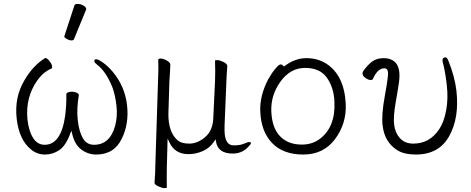

<svg xmlns="http://www.w3.org/2000/svg" viewBox="-20 -779 2415 984"><path d="M361 -750Q363 -759 378 -759Q393 -759 407.5 -750.5Q422 -742 422 -732Q422 -730 421 -729L359 -578Q357 -572 346 -572Q335 -572 322.5 -579Q310 -586 310 -590V-594ZM172 -368Q109 -280 121 -164Q128 -106 150 -71.5Q172 -37 209 -37Q293 -37 314 -186Q321 -243 320 -294V-295Q319 -301 327.5 -305Q336 -309 348.5 -309Q361 -309 371.5 -304.5Q382 -300 384 -293V-291Q372 -221 378.5 -163Q385 -105 404.5 -71Q424 -37 462 -37Q543 -37 570 -134Q583 -182 577 -236Q571 -290 557 -329Q524 -413 476 -449Q465 -457 464 -464Q463 -471 465 -473Q467 -475 475.5 -475Q484 -475 508 -458Q532 -441 558 -411Q620 -336 631 -241Q642 -146 605 -70Q566 13 473 13Q432 13 397.5 -12Q363 -37 350 -93L346 -109L340 -94Q317 -32 283.5 -9.5Q250 13 210.5 13Q171 13 140 -12Q78 -61 65.5 -171Q53 -281 106 -369Q149 -443 212 -482Q222 -481 234 -465.5Q246 -450 247 -439.5Q248 -429 244 -428Q202 -410 172 -368Z M946 11Q876 11 848 -50L839 -69L835 78Q834 129 835 183Q833 185 822.5 185Q812 185 792.5 176.5Q773 168 772 159V157Q776 108 776 70L790 -367Q793 -435 791 -473Q792 -479 804 -479Q816 -479 833.5 -469.5Q851 -460 853 -449V-446Q853 -433 851 -407Q849 -381 848 -359L843 -193Q843 -103 888 -62Q908 -43 950 -43Q992 -43 1031 -76Q1070 -109 1073 -172L1082 -363Q1084 -412 1082 -468Q1082 -471 1093.5 -471Q1105 -471 1124 -462Q1143 -453 1145 -442Q1141 -392 1140 -355L1131 -139Q1130 -104 1132 -89Q1139 -34 1177 -34Q1211 -34 1230 -42.5Q1249 -51 1257 -51Q1277 -51 1253 -27Q1221 8 1173 8Q1097 8 1087 -53L1085 -65L1078 -55Q1056 -21 1020 -5Q984 11 946 11Z M1435 -438Q1491 -481 1549.5 -481Q1608 -481 1652 -453Q1745 -393 1752 -245Q1756 -145 1697 -66Q1638 13 1534.5 13Q1431 13 1374.5 -46Q1318 -105 1314 -207Q1310 -286 1354 -372Q1374 -407 1392 -428Q1410 -449 1418.5 -449Q1427 -449 1435 -438ZM1527 -38Q1578 -38 1616 -65Q1700 -125 1694 -258Q1691 -330 1655.5 -380.5Q1620 -431 1544 -431Q1468 -431 1417.5 -361Q1367 -291 1370.5 -207.5Q1374 -124 1415 -81Q1456 -38 1527 -38Z M2248 -468Q2247 -485 2263 -485Q2271 -485 2277 -470Q2311 -386 2319 -315Q2335 -177 2282.5 -82Q2230 13 2111 13Q2053 13 2018 -8Q1951 -49 1941 -135Q1934 -189 1952.5 -289.5Q1971 -390 1968.5 -409.5Q1966 -429 1950 -429Q1915 -429 1891 -374Q1889 -369 1879 -369Q1869 -369 1854.5 -378.5Q1840 -388 1838.5 -398.5Q1837 -409 1842 -415Q1867 -450 1890 -465.5Q1913 -481 1947 -481Q1981 -481 2002 -463Q2035 -435 2025 -359Q2021 -329 2008 -255Q1995 -181 2000 -139.5Q2005 -98 2030 -70.5Q2055 -43 2098 -43Q2182 -43 2231 -117Q2255 -152 2266.5 -213Q2278 -274 2269.5 -346Q2261 -418 2248 -465Z"/></svg>

Font: LXGW WenKai Lite Light
Style: Regular
Weight: 300
Designer: LXGW / Fontworks Inc.
Foundry: LXGW / Fontworks Inc.
Version: Version 1.511; March 25, 2025